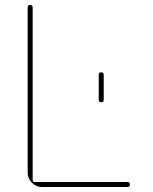

<svg xmlns="http://www.w3.org/2000/svg" viewBox="-20 -750 612 770"><path d="M148 0Q125 0 108 -17Q91 -34 91 -57V-720Q91 -730 101 -730Q111 -730 111 -720V-29Q111 -20 120 -20H491Q501 -20 501 -10Q501 0 491 0ZM376 -350V-450Q376 -460 386 -460Q396 -460 396 -450V-350Q396 -340 386 -340Q376 -340 376 -350Z"/></svg>

Font: Rounded Mplus 1c Thin
Style: Regular
Weight: 250
Version: Version 1.059.20150529